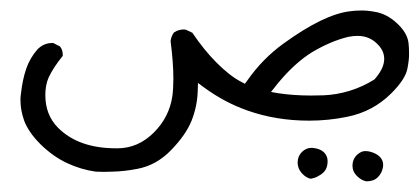

<svg xmlns="http://www.w3.org/2000/svg" viewBox="-20 -63 800 366"><path d="M596.7 118.7Q584.5 119.1 572.8 119.1Q539.1 119.1 510.3 114.7L496.6 112.3Q511.7 92.8 518.6 85.4Q546.4 54.2 574.7 36.6Q609.9 15.6 643.6 7.3Q653.3 5.4 661.6 5.4Q686.5 5.4 702.6 24.4Q712.4 35.6 712.4 49.3Q712.4 67.4 693.8 88.4Q671.4 102.5 646.5 110.1Q621.6 117.7 596.7 118.7ZM20 115.2Q19 121.6 19 125.7Q19 129.9 19.3 135Q19.5 140.1 21 148.4Q22.5 156.7 25.9 166.5Q29.3 176.3 37.1 188Q44.9 199.7 57.1 211.9Q81.1 235.4 107.7 247.8Q134.3 260.3 162.6 264.2Q171.4 264.6 178.2 264.6Q185.1 264.6 194.3 264.2Q217.3 263.7 242.2 258.8Q278.3 252 306.4 222.9Q334.5 193.8 345.2 167Q356 139.6 356.9 110.8L357.4 95.2L370.1 104.5Q408.2 132.3 451.2 147.5Q505.9 167 569.3 167Q606 167 641.6 159.7Q690.9 149.9 726.1 114.7Q753.4 87.4 756.8 66.9Q759.8 51.3 759.8 39.8Q759.8 28.3 758.8 19.5Q756.8 0 736.8 -18.6Q716.8 -37.1 694.3 -40.5Q681.2 -43 669.2 -43Q657.2 -43 647 -41.5Q597.2 -35.6 520.5 20Q480.5 48.8 451.2 90.8L446.8 96.7L440.4 93.3Q418.9 82.5 392.6 56.2Q369.1 32.7 346.7 -0.5L334.5 -6.3Q333 -6.8 329.6 -6.8Q326.2 -6.8 321.3 -5.6Q316.4 -4.4 311.5 -1Q306.2 6.3 305.2 15.6Q310.5 56.6 310.5 86.9Q310.5 105.5 308.6 120.1Q302.7 160.2 273.4 189.5Q243.7 219.2 205.1 219.7Q203.1 219.7 201.2 219.7Q129.9 219.7 90.8 180.7Q66.4 156.2 66.4 118.2Q66.4 99.1 72.8 84.5Q81.5 65.9 99.6 43.5Q99.6 42.5 99.6 41Q99.6 31.7 94.2 25.4L81.5 19Q80.6 19 79.1 19Q63.5 19 51.3 31.2Q36.6 48.3 29.8 68.6Q22.9 88.9 20 115.2ZM578.1 219.2Q576.2 218.8 574.2 218.8Q563.5 218.8 555.4 226.8Q547.4 234.9 547.4 246.6Q547.4 259.3 557.1 269Q564 275.9 572.3 277.8Q580.1 276.4 585.4 273.4Q592.8 269.5 595.9 266.4Q599.1 263.2 600.6 260.7Q604.5 253.9 604.5 244.1Q604.5 234.4 597.7 227.5Q590.8 220.7 578.1 219.2ZM710.4 251.5Q710.4 237.8 695.8 230Q690.9 227.5 686 226.3Q681.2 225.1 679 225.1Q676.8 225.1 674.6 225.1Q672.4 225.1 668.9 226.6Q665.5 228 662.6 230.5L659.7 232.9Q651.9 241.2 651.9 252.9Q651.9 264.2 660.4 272.5Q668.9 280.8 678.2 282.7Q692.4 282.7 700.2 274.9Q708 267.1 710 255.9Q710.4 253.4 710.4 251.5Z"/></svg>

Font: NaikaiFont
Style: Light
Weight: 300
Version: Version 1.89